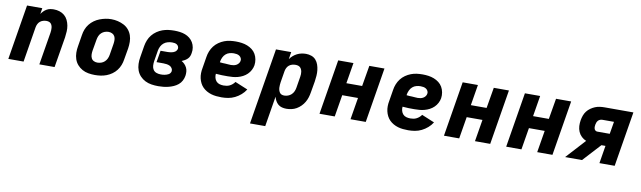

<svg xmlns="http://www.w3.org/2000/svg" viewBox="-42 -1079 6085 1823"><g transform="rotate(10 3000.0 -168.0)"><path d="M21 0 108 -530H255L246 -473Q256 -488 269 -501Q282 -514 298 -523Q314 -532 331 -535Q348 -538 365 -538Q394 -538 421 -529.5Q448 -521 468.5 -503.5Q489 -486 501 -461Q513 -436 518 -409Q523 -382 521.5 -353Q520 -324 516 -295L467 0H320L372 -314Q374 -326 374.5 -338Q375 -350 374 -361.5Q373 -373 369 -384Q365 -395 357.5 -403Q350 -411 338.5 -414.5Q327 -418 315 -418Q300 -418 284 -413.5Q268 -409 255 -398.5Q242 -388 234.5 -373Q227 -358 224 -342L168 0Z M856 8Q824 8 792.5 2.5Q761 -3 734 -18Q707 -33 687 -56Q667 -79 657 -108.5Q647 -138 646.5 -170.5Q646 -203 652 -235L670 -345Q674 -373 684.5 -400Q695 -427 713.5 -450.5Q732 -474 756.5 -491.5Q781 -509 808.5 -519.5Q836 -530 863.5 -535.5Q891 -541 920 -541Q952 -541 983 -533.5Q1014 -526 1041 -512Q1068 -498 1088 -474.5Q1108 -451 1118 -421.5Q1128 -392 1128.5 -359.5Q1129 -327 1124 -295L1105 -185Q1101 -157 1090.5 -130Q1080 -103 1062 -79.5Q1044 -56 1019.5 -38.5Q995 -21 967.5 -10.5Q940 0 912 4Q884 8 856 8ZM859 -112Q877 -112 895.5 -118Q914 -124 928.5 -137.5Q943 -151 951 -168.5Q959 -186 962 -204L980 -314Q983 -333 982.5 -352Q982 -371 974 -386.5Q966 -402 949.5 -410Q933 -418 914 -418Q896 -418 878 -411.5Q860 -405 846 -392Q832 -379 824.5 -361.5Q817 -344 814 -326L795 -216Q792 -197 792.5 -178.5Q793 -160 800.5 -144Q808 -128 824 -120Q840 -112 859 -112Z M1468 8Q1434 8 1401.5 3Q1369 -2 1341 -16Q1313 -30 1291.5 -53Q1270 -76 1259 -105.5Q1248 -135 1247 -168.5Q1246 -202 1252 -235L1270 -345Q1275 -374 1286 -401.5Q1297 -429 1316 -452.5Q1335 -476 1360.5 -493.5Q1386 -511 1414 -521Q1442 -531 1470.5 -534.5Q1499 -538 1527 -538Q1554 -538 1581 -534.5Q1608 -531 1632 -522Q1656 -513 1676 -497Q1696 -481 1709 -459Q1722 -437 1726.5 -410.5Q1731 -384 1726 -358Q1724 -342 1718 -327Q1712 -312 1700.5 -300.5Q1689 -289 1674.5 -280.5Q1660 -272 1645 -266Q1661 -257 1674.5 -243Q1688 -229 1696.5 -211.5Q1705 -194 1706.5 -174Q1708 -154 1705 -134Q1701 -109 1689 -86Q1677 -63 1657 -46.5Q1637 -30 1613 -19.5Q1589 -9 1564.5 -3Q1540 3 1516 5.5Q1492 8 1468 8ZM1471 -106Q1480 -106 1489.5 -106.5Q1499 -107 1508.5 -109Q1518 -111 1527.5 -114Q1537 -117 1546 -122Q1555 -127 1561 -135.5Q1567 -144 1569 -154Q1571 -169 1562.5 -182.5Q1554 -196 1540.5 -202.5Q1527 -209 1511 -211.5Q1495 -214 1479 -214H1412L1431 -327H1498Q1507 -327 1516 -328Q1525 -329 1534 -330.5Q1543 -332 1552 -335Q1561 -338 1569 -343.5Q1577 -349 1582.5 -357Q1588 -365 1590 -374Q1592 -386 1586.5 -397Q1581 -408 1571.5 -414Q1562 -420 1550 -422Q1538 -424 1526 -424Q1506 -424 1485 -418.5Q1464 -413 1447 -399.5Q1430 -386 1420 -366.5Q1410 -347 1406 -327L1388 -217Q1385 -195 1386.5 -174Q1388 -153 1399 -136.5Q1410 -120 1429.5 -113Q1449 -106 1471 -106Z M2077 8Q2052 8 2026.5 5.5Q2001 3 1977.5 -4Q1954 -11 1933 -23Q1912 -35 1895.5 -51.5Q1879 -68 1868 -89.5Q1857 -111 1851.5 -135Q1846 -159 1846.5 -184.5Q1847 -210 1852 -235L1870 -345Q1874 -373 1885 -400.5Q1896 -428 1914 -451.5Q1932 -475 1957 -492.5Q1982 -510 2009.5 -520.5Q2037 -531 2065 -534.5Q2093 -538 2121 -538Q2150 -538 2178 -534Q2206 -530 2231.5 -520Q2257 -510 2278.5 -493.5Q2300 -477 2313.5 -453.5Q2327 -430 2332 -402Q2337 -374 2333 -346Q2329 -322 2317 -299Q2305 -276 2286.5 -258Q2268 -240 2245 -228Q2222 -216 2197.5 -209.5Q2173 -203 2149 -201Q2125 -199 2101 -199Q2072 -199 2043.5 -199.5Q2015 -200 1986 -203Q1984 -183 1989 -164Q1994 -145 2006.5 -131Q2019 -117 2038 -111.5Q2057 -106 2077 -106Q2092 -106 2107 -108.5Q2122 -111 2136 -118Q2150 -125 2162 -135.5Q2174 -146 2183 -159L2306 -108Q2288 -79 2261.5 -56Q2235 -33 2204.5 -18Q2174 -3 2141.5 2.5Q2109 8 2077 8ZM2113 -310Q2126 -310 2139 -312.5Q2152 -315 2164 -321.5Q2176 -328 2185 -339.5Q2194 -351 2196 -364Q2199 -378 2192.5 -391Q2186 -404 2174.5 -411.5Q2163 -419 2149 -421.5Q2135 -424 2121 -424Q2101 -424 2080.5 -418.5Q2060 -413 2044 -399Q2028 -385 2019 -366Q2010 -347 2006 -327L2005 -317Q2018 -315 2031.5 -314.5Q2045 -314 2058.5 -313.5Q2072 -313 2085.5 -311.5Q2099 -310 2113 -310Z M2387 205 2508 -530H2655L2644 -460Q2644 -460 2644 -460Q2644 -460 2644 -460Q2657 -479 2674.5 -494Q2692 -509 2712 -519Q2732 -529 2753.5 -533.5Q2775 -538 2797 -538Q2824 -538 2849.5 -529Q2875 -520 2892 -500.5Q2909 -481 2917.5 -456Q2926 -431 2929 -404.5Q2932 -378 2930 -350Q2928 -322 2924 -295L2905 -185Q2901 -160 2893.5 -136Q2886 -112 2873 -89.5Q2860 -67 2841 -48Q2822 -29 2799.5 -16Q2777 -3 2752 2.5Q2727 8 2702 8Q2680 8 2659 2.5Q2638 -3 2622.5 -16.5Q2607 -30 2597 -48.5Q2587 -67 2582 -87L2534 205ZM2661 -112Q2679 -112 2697 -118.5Q2715 -125 2729 -138Q2743 -151 2751 -168.5Q2759 -186 2762 -204L2780 -314Q2782 -327 2782.5 -339.5Q2783 -352 2781 -363.5Q2779 -375 2774 -386Q2769 -397 2760.5 -404.5Q2752 -412 2740.5 -415Q2729 -418 2716 -418Q2700 -418 2684 -413.5Q2668 -409 2655 -398.5Q2642 -388 2634.5 -373Q2627 -358 2624 -342L2606 -232Q2604 -219 2603 -205.5Q2602 -192 2602.5 -179Q2603 -166 2606.5 -154Q2610 -142 2617 -131.5Q2624 -121 2635.5 -116.5Q2647 -112 2661 -112Z M3021 0 3108 -530H3255L3222 -330H3374L3408 -530H3554L3467 0H3320L3355 -211H3203L3168 0Z M3877 8Q3852 8 3826.5 5.5Q3801 3 3777.5 -4Q3754 -11 3733 -23Q3712 -35 3695.5 -51.5Q3679 -68 3668 -89.5Q3657 -111 3651.5 -135Q3646 -159 3646.5 -184.5Q3647 -210 3652 -235L3670 -345Q3674 -373 3685 -400.5Q3696 -428 3714 -451.5Q3732 -475 3757 -492.5Q3782 -510 3809.5 -520.5Q3837 -531 3865 -534.5Q3893 -538 3921 -538Q3950 -538 3978 -534Q4006 -530 4031.5 -520Q4057 -510 4078.5 -493.5Q4100 -477 4113.5 -453.5Q4127 -430 4132 -402Q4137 -374 4133 -346Q4129 -322 4117 -299Q4105 -276 4086.5 -258Q4068 -240 4045 -228Q4022 -216 3997.5 -209.5Q3973 -203 3949 -201Q3925 -199 3901 -199Q3872 -199 3843.5 -199.5Q3815 -200 3786 -203Q3784 -183 3789 -164Q3794 -145 3806.5 -131Q3819 -117 3838 -111.5Q3857 -106 3877 -106Q3892 -106 3907 -108.5Q3922 -111 3936 -118Q3950 -125 3962 -135.5Q3974 -146 3983 -159L4106 -108Q4088 -79 4061.5 -56Q4035 -33 4004.5 -18Q3974 -3 3941.5 2.5Q3909 8 3877 8ZM3913 -310Q3926 -310 3939 -312.5Q3952 -315 3964 -321.5Q3976 -328 3985 -339.5Q3994 -351 3996 -364Q3999 -378 3992.5 -391Q3986 -404 3974.5 -411.5Q3963 -419 3949 -421.5Q3935 -424 3921 -424Q3901 -424 3880.5 -418.5Q3860 -413 3844 -399Q3828 -385 3819 -366Q3810 -347 3806 -327L3805 -317Q3818 -315 3831.5 -314.5Q3845 -314 3858.5 -313.5Q3872 -313 3885.5 -311.5Q3899 -310 3913 -310Z M4221 0 4308 -530H4455L4422 -330H4574L4608 -530H4754L4667 0H4520L4555 -211H4403L4368 0Z M4821 0 4908 -530H5055L5022 -330H5174L5208 -530H5354L5267 0H5120L5155 -211H5003L4968 0Z M5389 0 5559 -186Q5534 -196 5514 -215Q5494 -234 5483 -259.5Q5472 -285 5470.5 -313.5Q5469 -342 5474 -371Q5478 -394 5486 -416.5Q5494 -439 5508.5 -458Q5523 -477 5543.5 -491.5Q5564 -506 5586 -515Q5608 -524 5631 -527Q5654 -530 5677 -530H5954L5867 0H5720L5748 -171H5709L5552 0ZM5648 -291H5768L5788 -410H5677Q5666 -410 5655 -406Q5644 -402 5636 -393.5Q5628 -385 5624 -374.5Q5620 -364 5618 -353Q5616 -343 5616 -332.5Q5616 -322 5619 -312.5Q5622 -303 5630 -297Q5638 -291 5648 -291Z"/></g></svg>

Font: Iosevka Curly Heavy Extended
Style: Italic
Weight: 900
Width: 7
Italic angle: -9°
Monospace: yes
Designer: Belleve Invis
Foundry: Belleve Invis
Version: Version 11.1.0; ttfautohint (v1.8.3)